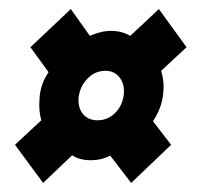

<svg xmlns="http://www.w3.org/2000/svg" viewBox="-20 -504 435 423"><path d="M75 -101 13 -185 71 -239Q65 -260 67 -285Q68 -317 87 -345L47 -400L136 -484L178 -425Q189 -430 201 -433Q213 -436 225 -436Q248 -436 267 -425L330 -484L391 -400L335 -348Q342 -325 340 -303Q338 -268 317 -237L357 -185L269 -101L223 -161Q203 -151 180 -151Q155 -151 139 -162ZM195 -239Q218 -239 234.5 -256Q251 -273 253 -299Q254 -320 243 -334Q232 -348 212 -348Q189 -348 172 -330Q155 -312 153 -287Q152 -265 163.5 -252Q175 -239 195 -239Z"/></svg>

Font: Georama Condensed
Style: Bold Italic
Weight: 700
Width: 3
Italic angle: -9°
Designer: Jean-Baptiste Levee
Foundry: Production Type
Version: Version 1.000